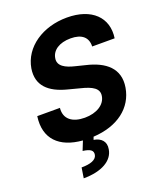

<svg xmlns="http://www.w3.org/2000/svg" viewBox="-171 -845 998 1184"><g transform="rotate(-20 327.5 -253.5)"><path d="M497.5 -516H644.9C664.4 -648.1 573.2 -737.2 411.2 -737.2C251.8 -737.2 121.1 -649.5 98.7 -517C81.7 -409.8 147 -348.7 264.2 -318.9L340.2 -299C416.5 -280.5 457.4 -256.7 448.9 -208.1C440.3 -155.2 384.2 -118.6 305.4 -118.6C225.5 -118.6 173.3 -155.5 181.1 -228.3H32.3C11.7 -84.2 95.2 -3.2 245.7 8.9L221.6 69.2C269.9 75.3 290.1 88.8 284.4 118.3C278.1 148.4 240.4 162.6 181.1 162.6L170.5 230.1C289.8 230.1 366.1 185 376.8 114.3C386 65 355.8 35.5 308.6 28.1L315.3 9.6C476.9 0.7 583.1 -82 604 -207.7C624.3 -328.8 543 -393.1 421.5 -421.5L359 -437.1C298.7 -451.3 248.6 -475.5 258.9 -527.3C266.7 -574.6 313.6 -608.7 388.8 -608.7C462.4 -608.7 500 -575.3 497.5 -516Z"/></g></svg>

Font: Magic Ui Pro
Style: Bold Italic
Weight: 700
Italic angle: -9.39999°
Designer: Stefan Endress, Andreas Faust
Version: Version 1.000;FEAKit 1.0